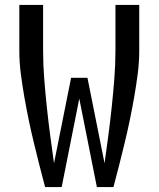

<svg xmlns="http://www.w3.org/2000/svg" viewBox="-20 -755 640 775"><path d="M162 0Q150 -45 138.5 -90.5Q127 -136 116 -181.5Q105 -227 95.5 -273Q86 -319 78 -365Q70 -411 64 -457.5Q58 -504 58 -551V-735H154V-551Q154 -494 158.5 -437Q163 -380 169 -323Q175 -266 182.5 -209.5Q190 -153 198 -96L267 -441H333L402 -96Q410 -153 417.5 -209.5Q425 -266 431 -323Q437 -380 441.5 -437Q446 -494 446 -551V-735H542V-551Q542 -504 536 -457.5Q530 -411 522 -365Q514 -319 504.5 -273Q495 -227 484 -181.5Q473 -136 461.5 -90.5Q450 -45 438 0H371L300 -357L229 0Z"/></svg>

Font: Iosevka Curly Medium Extended
Style: Regular
Weight: 500
Width: 7
Monospace: yes
Designer: Belleve Invis
Foundry: Belleve Invis
Version: Version 11.1.0; ttfautohint (v1.8.3)